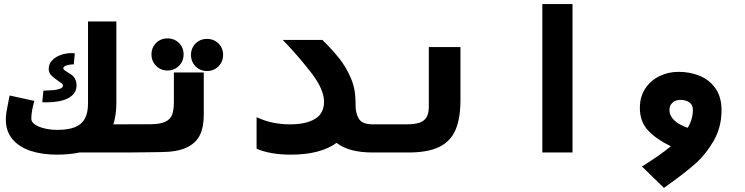

<svg xmlns="http://www.w3.org/2000/svg" viewBox="-20 -745 3640 938"><path d="M8.5 -161Q8.5 -178.5 11.5 -198Q14.5 -217.5 21.5 -251L27 -278.5L148 -252Q133 -201.5 133 -164.5Q133 -149 150.8 -136.8Q168.5 -124.5 197.8 -117.5Q227 -110.5 259.5 -110.5Q312.5 -110.5 345.5 -123.5Q378.5 -136.5 394.2 -164.8Q410 -193 410 -240V-640H548.5V-242Q548.5 -182.5 533.5 -137.5H601.5V0H368Q319.5 10.5 257.5 10.5Q185 10.5 128.8 -8.2Q72.5 -27 40.5 -65.5Q8.5 -104 8.5 -161ZM287.5 -327Q287.5 -332.5 283 -336.2Q278.5 -340 259 -353.5Q237.5 -368.5 227.8 -380Q218 -391.5 218 -408.5Q218 -432 234.2 -449.5Q250.5 -467 276 -476.2Q301.5 -485.5 329 -485.5Q334.5 -485.5 345.5 -484.5L340.5 -430.5Q319.5 -430.5 304.2 -425Q289 -419.5 289 -411.5Q289 -407 294.8 -402.5Q300.5 -398 314.5 -389L327.5 -381Q340.5 -372 347.2 -358.5Q354 -345 354 -328.5Q354 -305 342.2 -289.5Q330.5 -274 309.5 -263.5Q270.5 -245 205.5 -245Q193 -245 186.5 -245.5L192 -302Q227 -303.5 242 -304.8Q257 -306 272.2 -311.2Q287.5 -316.5 287.5 -327Z M601 -138H712.5Q762 -138 787.2 -150Q812.5 -162 821 -185Q829.5 -208 829.5 -248.5V-391H975.5V-183.5Q975.5 -124.5 956.5 -85Q937.5 -45.5 890.8 -23.8Q844 -2 762.5 -2L693 -1L601 0ZM720 -479.5Q720 -501.5 730.2 -519.2Q740.5 -537 758.2 -547.2Q776 -557.5 798.5 -557.5Q820.5 -557.5 838.5 -547.2Q856.5 -537 866.8 -519.2Q877 -501.5 877 -479.5Q877 -457.5 866.8 -439.5Q856.5 -421.5 838.5 -411Q820.5 -400.5 798.5 -400.5Q776 -400.5 758.2 -411Q740.5 -421.5 730.2 -439.5Q720 -457.5 720 -479.5ZM913 -477Q913 -499 923.2 -516.8Q933.5 -534.5 951.2 -544.8Q969 -555 991.5 -555Q1013.5 -555 1031.5 -544.8Q1049.5 -534.5 1059.8 -516.8Q1070 -499 1070 -477Q1070 -455 1059.8 -437Q1049.5 -419 1031.5 -408.5Q1013.5 -398 991.5 -398Q969 -398 951.2 -408.5Q933.5 -419 923.2 -437Q913 -455 913 -477Z M1233.5 -18.5V-172.5Q1272 -154.5 1312 -146Q1352 -137.5 1398 -137.5Q1474 -137.5 1518.5 -163.8Q1563 -190 1563 -248.5Q1563 -307.5 1502.8 -386.5Q1442.5 -465.5 1368.5 -542.5L1361.5 -550H1555Q1603 -502.5 1636.5 -460.8Q1670 -419 1693.2 -365.5Q1716.5 -312 1717 -250V-248.5V-246.5V-234.5Q1716.5 -194 1732.5 -165.8Q1748.5 -137.5 1801.5 -137.5V0Q1683.5 0 1624.5 -47Q1544.5 10.5 1401 10.5Q1300 10.5 1233.5 -18.5Z M1800 -137.5H1964Q2004.5 -137.5 2028.2 -145.2Q2052 -153 2063.5 -171.8Q2075 -190.5 2075 -224V-515H2229.5V-256.5Q2229.5 -166 2205.2 -110Q2181 -54 2125.5 -27Q2070 0 1975.5 0H1800Z M2777 -725V0H2629.5V-725Z M3295 -394Q3350 -394 3397.8 -374.8Q3445.5 -355.5 3475.2 -313.5Q3505 -271.5 3505 -207Q3505 -124 3467 -57.8Q3429 8.5 3377.8 54Q3326.5 99.5 3248.5 155L3223.5 173L3116.5 68.5Q3162 39.5 3195.8 16Q3229.5 -7.5 3257.5 -30.5Q3189 -63 3147.5 -106.2Q3106 -149.5 3106 -218Q3106 -272 3132 -311.8Q3158 -351.5 3201.2 -372.8Q3244.5 -394 3295 -394ZM3339.5 -120.5Q3365 -162 3365 -208Q3365 -234 3347 -245.5Q3329 -257 3304.5 -257Q3279 -257 3264.8 -243Q3250.5 -229 3250.5 -208Q3250.5 -152.5 3339.5 -120.5Z"/></svg>

Font: JuliaMono Black
Style: Italic
Weight: 900
Italic angle: -9°
Monospace: yes
Designer: cormullion
Foundry: corm
Version: Version 0.057; ttfautohint (v1.8.4)